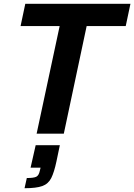

<svg xmlns="http://www.w3.org/2000/svg" viewBox="-20 -708 711 1017"><path d="M174 0 296 -570H89L114 -688H671L646 -570H439L318 0ZM110 289 122 235Q159 235 172.5 228Q186 221 191 196L195 180H142L169 61H297L279 147Q267 204 251.5 235Q236 266 204 277.5Q172 289 110 289Z"/></svg>

Font: Saira SemiBold
Style: Italic
Weight: 600
Italic angle: -12°
Designer: Hector Gatti with collaboration of the Omnibus-Type team
Foundry: Omnibus-Type
Version: Version 1.100; ttfautohint (v1.8.3)